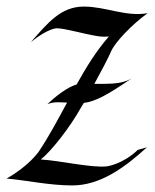

<svg xmlns="http://www.w3.org/2000/svg" viewBox="-53 -554 470 584"><path d="M396 -514C331 -502 269 -534 202 -534C132 -534 92 -484 41 -426C93 -468 119 -468 119 -468C145 -468 200 -451 244 -444C244 -444 261 -441 278 -443C239 -398 209 -349 180 -297C166 -293 135 -279 91 -237C100 -241 111 -243 124 -243C132 -243 141 -242 151 -242C124 -192 97 -141 65 -93C65 -93 34 -48 -33 -11C31 -5 98 10 167 10C251 10 325 -43 394 -106L366 -98C320 -54 272 -48 272 -48C224 -43 133 -65 71 -69C102 -93 159 -165 194 -228L202 -241C237 -245 275 -266 348 -316C326 -302 295 -299 265 -299H234C257 -341 277 -379 285 -398C298 -427 348 -479 396 -514Z"/></svg>

Font: Quintessential
Style: Regular
Weight: 400
Designer: Astigmatic (AOETI)
Foundry: Astigmatic (AOETI)
Version: Version 1.000